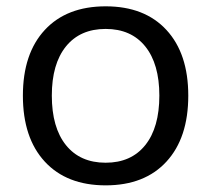

<svg xmlns="http://www.w3.org/2000/svg" viewBox="-20 -568 663 598"><path d="M51.3 -270.1Q51.3 -401.1 119.5 -474.7Q187.7 -548.3 309.2 -548.3Q430.4 -548.3 498.4 -474.7Q566.4 -401.1 566.4 -270.1Q566.4 -138.5 498.4 -64.6Q430.4 9.3 309.2 9.3Q187.7 9.3 119.5 -64.6Q51.3 -138.5 51.3 -270.1ZM476.3 -270.3Q476.3 -368.9 432.4 -423.4Q388.5 -477.9 309 -477.9Q229.5 -477.9 185.4 -423.4Q141.4 -368.9 141.4 -270.3Q141.4 -170.8 185.4 -116Q229.5 -61.2 309 -61.2Q388.5 -61.2 432.4 -116Q476.3 -170.8 476.3 -270.3Z"/></svg>

Font: Min Sans VF VF
Style: Regular
Weight: 400
Designer: Jinseong-Kim, NotoSansCJK, Nunito
Foundry: Jinseong-Kim
Version: Version 1.420;Glyphs 3.1.2 (3151)